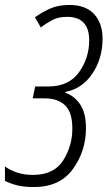

<svg xmlns="http://www.w3.org/2000/svg" viewBox="-46 -744 434 775"><path d="M301 -226Q301 -289 277 -323.5Q253 -358 217 -370L218 -373Q286 -386 327 -447Q368 -508 368 -588Q368 -650 334 -687Q300 -724 234 -724Q189 -724 155.5 -709Q122 -694 95 -674L119 -633Q139 -649 164 -662.5Q189 -676 225 -676Q314 -676 314 -581Q314 -510 273 -452.5Q232 -395 149 -395H96L86 -347H135Q187 -347 216.5 -319Q246 -291 246 -225Q246 -155 209 -96.5Q172 -38 87 -38Q51 -38 23 -47.5Q-5 -57 -26 -72V-14Q-7 -4 21 3.5Q49 11 91 11Q196 11 248.5 -62Q301 -135 301 -226Z"/></svg>

Font: Noto Sans Display Condensed Light
Style: Italic
Weight: 300
Width: 3
Designer: Monotype Design team
Foundry: Monotype Imaging Inc.
Version: 1.000